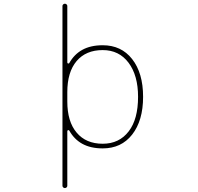

<svg xmlns="http://www.w3.org/2000/svg" viewBox="-20 -792 1040 1007"><path d="M307.6 182.6V-760.7Q307.6 -765.6 311.5 -769Q315.4 -772.5 320.3 -772.5Q325.2 -772.5 329.1 -769Q333 -765.6 333 -760.7V-464.8Q333 -460 336.9 -459H337.9Q341.8 -458 343.8 -461.9Q369.1 -506.8 411.1 -530.3Q455.1 -554.7 518.6 -554.7Q567.4 -554.7 606 -536.6Q644.5 -518.6 672.9 -482.4Q730.5 -409.2 730.5 -284.2Q730.5 -159.2 672.9 -85.9Q644.5 -49.8 606 -31.7Q567.4 -13.7 518.6 -13.7Q455.1 -13.7 411.1 -38.1Q369.1 -61.5 343.8 -106.4Q341.8 -110.4 337.9 -109.4H336.9Q333 -108.4 333 -103.5V182.6Q333 187.5 329.1 190.9Q325.2 194.3 320.3 194.3Q315.4 194.3 311.5 190.9Q307.6 187.5 307.6 182.6ZM518.6 -529.3Q430.7 -529.3 381.8 -471.7Q333 -414.1 333 -308.6V-259.8Q333 -154.3 381.8 -96.7Q430.7 -38.1 518.6 -38.1Q605.5 -38.1 655.3 -103.5Q704.1 -167 704.1 -284.2Q704.1 -396.5 654.3 -462.9Q604.5 -529.3 518.6 -529.3Z"/></svg>

Font: Rounded Mgen+ 1mn thin
Style: Regular
Weight: 100
Designer: [Source Han Sans]
Ryoko NISHIZUKA  (kana & ideographs); Paul D. Hunt (Latin, Greek & Cyrillic); Wenlong ZHANG  (bopomofo
Version: Version 1.059.20150602